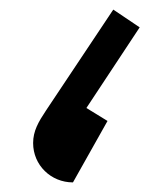

<svg xmlns="http://www.w3.org/2000/svg" viewBox="-20 -750 350 400"><path d="M216 -730 76 -520C60 -496 49 -477 49 -452C49 -406 86 -370 132 -370L204 -498L160 -525L271 -693Z"/></svg>

Font: UULA Sans
Style: Bold
Weight: 700
Designer: Mohamed Gaber, Laura Garcia Mut
Foundry: Kief Type Foundry
Version: Version 3.006;hotconv 1.0.109;makeotfexe 2.5.65596